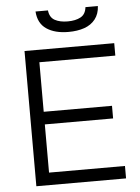

<svg xmlns="http://www.w3.org/2000/svg" viewBox="-60 -953 728 1000"><g transform="rotate(-5 304.0 -453.5)"><path d="M89 0V-707H558V-642H161V-383H518V-317H161V-65H558V0ZM326 -786Q255 -786 211.5 -815.5Q168 -845 164 -907H229Q233 -870 259.5 -855.5Q286 -841 327 -841Q368 -841 394.5 -855.5Q421 -870 425 -907H490Q488 -866 466.5 -838.5Q445 -811 409 -798.5Q373 -786 326 -786Z"/></g></svg>

Font: Onest Light
Style: Regular
Weight: 300
Designer: Dmitri Voloshin, Andrey Kudryavtsev
Foundry: Dmitri Voloshin, Andrey Kudryavtsev
Version: Version 1.000;gftools[0.9.33]